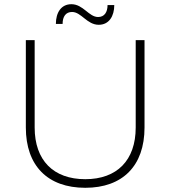

<svg xmlns="http://www.w3.org/2000/svg" viewBox="-20 -890 811 914"><path d="M524 -866H492C492 -832 477 -809 447 -809C403 -809 376 -870 320 -870C271 -870 246 -830 246 -776H278C278 -811 293 -833 323 -833C367 -833 394 -772 450 -772C499 -772 524 -813 524 -866ZM145 -283V-699H103V-283C103 -101 207 4 386 4C564 4 668 -101 668 -283V-699H626V-283C626 -127 537 -37 386 -37C234 -37 145 -127 145 -283Z"/></svg>

Font: Montserrat arm ExtraLight
Style: Regular
Weight: 275
Designer: Julieta Ulanovsky
Foundry: Julieta Ulanovsky
Version: Version 6.000;PS 006.000;hotconv 1.0.88;makeotf.lib2.5.64775